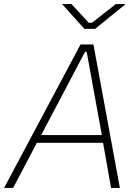

<svg xmlns="http://www.w3.org/2000/svg" viewBox="-54 -917 662 937"><path d="M-34 0H10L126 -220H449L488 0H531L402 -700H339ZM358 -776H410L559 -897H511L395 -806H379L295 -897H249ZM147 -258 361 -664H369L443 -258Z"/></svg>

Font: Fixel Text 20240404 ExtraLight
Style: Italic
Weight: 200
Width: 4
Italic angle: -10°
Designer: AlfaBravo + MacPaw
Foundry: Kyrylo Tkachov, Marchela Mozhyna, Serhii Makarenko, Maria Weinstein, Zakhar Kryvoshyya
Version: Version 1.211;Glyphs 3.2 (3225)